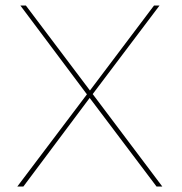

<svg xmlns="http://www.w3.org/2000/svg" viewBox="-20 -678 663 698"><path d="M570 0H549L306 -322L65 0H43L296 -335L54 -658H74L307 -349L540 -658H560L317 -336Z"/></svg>

Font: EauTestSC Thin
Style: Regular
Weight: 250
Designer: Christian Thalmann (Catharsis Fonts)
Version: Version 0.001;PS 000.001;hotconv 1.0.88;makeotf.lib2.5.64775